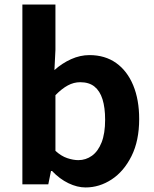

<svg xmlns="http://www.w3.org/2000/svg" viewBox="-20 -818 684 852"><path d="M359.7 13.8Q322.7 13.8 283.7 -5Q244.7 -23.8 210.9 -59.2H206.3L194.3 0H79.3V-797.9H226V-596.7L221.5 -507Q255.4 -537.4 295.6 -555.5Q335.8 -573.5 377 -573.5Q445.9 -573.5 495.3 -538.5Q544.6 -503.4 571.1 -439.5Q597.6 -375.6 597.6 -289.7Q597.6 -193.7 563.6 -125.4Q529.5 -57.1 475.3 -21.7Q421.2 13.8 359.7 13.8ZM327.6 -107.4Q361 -107.4 388.1 -126.9Q415.2 -146.4 430.9 -186.2Q446.5 -226.1 446.5 -286.6Q446.5 -340.3 434.9 -377.5Q423.2 -414.6 399.1 -433.9Q375.1 -453.2 335.8 -453.2Q307.5 -453.2 281.1 -439Q254.7 -424.9 226 -395.7V-148.7Q251.5 -125.3 278.4 -116.3Q305.2 -107.4 327.6 -107.4Z"/></svg>

Font: Shanggu Sans SC VF
Style: Regular
Weight: 250
Designer: GuiWonder
Version: Version 1.021